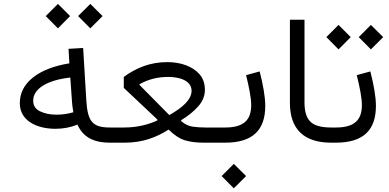

<svg xmlns="http://www.w3.org/2000/svg" viewBox="-20 -749 2044 1008"><path d="M284.2 -600.1 348.1 -664.6 284.2 -728.5 220.2 -664.6ZM454.1 -600.1 518.6 -664.6 454.1 -728.5 390.1 -664.6ZM344.2 -416.5C263.2 -403.3 199.7 -378.9 153.3 -342.3C106.9 -305.7 84 -260.3 84 -207C84 -118.2 168 -72.8 271.5 -72.8C311.5 -72.8 350.1 -80.1 386.7 -94.7C415.5 -31.7 466.8 0 558.1 0H558.6V-79.6H558.1C465.8 -79.6 439.9 -109.9 433.1 -222.7L416.5 -497.1L339.8 -492.7ZM357.9 -216.3C359.4 -196.3 361.3 -178.7 365.2 -159.7C337.9 -151.4 308.1 -147 276.4 -147C243.2 -147 214.4 -152.8 190.4 -164.6C166.5 -175.8 154.3 -194.3 154.3 -220.2C154.3 -252 171.9 -278.8 207 -300.3C241.7 -321.3 289.1 -335.4 349.1 -341.8Z M858.9 -422.9C769.5 -422.9 696.8 -394 629.9 -345.2V-287.6L806.2 -121.6V-116.7C758.8 -95.2 702.1 -79.6 630.4 -79.6H558.6C549.3 -79.6 544.4 -66.4 544.4 -40C544.4 -13.2 549.3 0 558.6 0H635.7C728 0 800.3 -27.3 865.2 -68.8C895 -39.1 923.8 -20.5 951.7 -12.2C979.5 -3.9 1011.7 0 1047.9 0H1137.7V-79.6H1058.1C1034.7 -79.6 1012.7 -81.1 991.7 -84C970.7 -86.9 950.2 -96.7 931.2 -113.3V-118.2C967.8 -140.1 997.6 -164.6 1021 -190.9C1043.9 -216.8 1055.7 -245.6 1055.7 -277.3C1055.7 -310.1 1046.4 -336.9 1028.3 -358.4C991.2 -401.4 927.7 -422.9 858.9 -422.9ZM863.8 -345.2C882.8 -345.2 901.9 -342.8 920.9 -338.4C958 -328.6 985.8 -307.6 985.8 -272.5C985.8 -227.1 939.5 -184.1 868.7 -145L711.9 -303.7V-306.2C756.3 -332 806.6 -345.2 863.8 -345.2Z M1272 -354.5C1287.6 -290.5 1298.8 -235.8 1298.8 -196.8C1298.8 -120.1 1260.7 -79.6 1162.6 -79.6H1137.7C1128.4 -79.6 1123.5 -66.4 1123.5 -40C1123.5 -13.2 1128.4 0 1137.7 0H1162.6C1309.1 0 1372.6 -68.4 1372.6 -192.9C1372.6 -242.2 1360.8 -305.2 1343.3 -374ZM1207.5 239.7 1272 175.3 1207.5 111.3 1143.6 175.3Z M1502 -209C1502 -69.8 1577.1 0 1718.3 0H1718.8V-79.6H1718.3C1666 -79.6 1629.4 -89.8 1609.4 -110.4C1588.9 -130.4 1578.6 -164.1 1578.6 -210.4V-645.5H1502Z M1853 -354.5C1868.7 -290.5 1879.9 -235.8 1879.9 -196.8C1879.9 -120.1 1841.8 -79.6 1743.7 -79.6H1718.8C1709.5 -79.6 1704.6 -66.4 1704.6 -40C1704.6 -13.2 1709.5 0 1718.8 0H1743.7C1890.1 0 1953.6 -68.4 1953.6 -192.9C1953.6 -242.2 1941.9 -305.2 1924.3 -374ZM1757.3 -489.7 1821.3 -554.2 1757.3 -618.2 1693.4 -554.2ZM1927.2 -489.7 1991.7 -554.2 1927.2 -618.2 1863.3 -554.2Z"/></svg>

Font: Estedad Regular
Style: Regular
Weight: 400
Designer: Amin Abedi
Version: Version 7.3